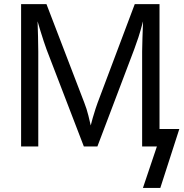

<svg xmlns="http://www.w3.org/2000/svg" viewBox="-20 -708 887 928"><path d="M738.3 0H667V-459Q667 -489.3 668.5 -524.2Q669.9 -559.1 671.4 -605Q659.2 -558.6 648.7 -526.6Q638.2 -494.6 628.4 -468.8L450.7 0H385.3L205.1 -468.8Q199.2 -484.4 191.4 -508.3Q183.6 -532.2 175.5 -558.3Q167.5 -584.5 161.6 -605Q162.6 -568.4 163.8 -532Q165 -495.6 165 -459V0H82V-688H204.6L387.7 -210.9Q398.9 -182.6 407.2 -149.4Q415.5 -116.2 418.5 -101.6Q421.4 -114.7 428.2 -137.9Q435.1 -161.1 441.9 -182.6Q448.7 -204.1 451.7 -210.9L631.3 -688H751V-84.5H846.7L754.9 200.2H670.9Z"/></svg>

Font: Arimo
Style: Regular
Weight: 400
Designer: Steve Matteson
Foundry: Monotype Imaging Inc.
Version: Version 1.33